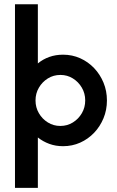

<svg xmlns="http://www.w3.org/2000/svg" viewBox="-20 -687 557 915"><path d="M51.4 208.3V-666.7H160.4V-384.7Q184.7 -404.9 214.9 -415.6Q245.1 -426.4 280.6 -426.4Q324.3 -426.4 362.2 -409.4Q400 -392.4 428.5 -362.5Q456.9 -332.6 473.3 -293.1Q489.6 -253.5 489.6 -208.3Q489.6 -163.2 473.3 -123.6Q456.9 -84 428.5 -54.2Q400 -24.3 362.2 -7.3Q324.3 9.7 280.6 9.7Q245.1 9.7 214.9 -1.4Q184.7 -12.5 160.4 -31.9V208.3ZM267.4 -86.8Q300.7 -86.8 327.4 -103.5Q354.2 -120.1 370.1 -147.6Q386.1 -175 386.1 -208.3Q386.1 -241.7 370.1 -269.1Q354.2 -296.5 327.4 -313.2Q300.7 -329.9 268.1 -329.9Q234.7 -329.9 208 -313.2Q181.2 -296.5 165.3 -269.1Q149.3 -241.7 149.3 -208.3Q149.3 -175 165.3 -147.6Q181.2 -120.1 208 -103.5Q234.7 -86.8 267.4 -86.8Z"/></svg>

Font: Afacad Flux SemiBold
Style: Regular
Weight: 600
Designer: Kristian Moeller
Foundry: Dicotype
Version: Version 1.100